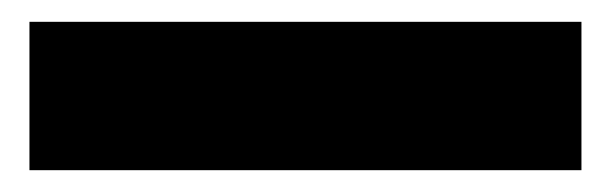

<svg xmlns="http://www.w3.org/2000/svg" viewBox="-20 23 560 176"><path d="M7 179V43H513V179Z"/></svg>

Font: FiraGO ExtraBold
Style: Regular
Weight: 800
Designer: bBox Type
Foundry: bBox Type GmbH
Version: Version 1.001;PS 001.001;hotconv 1.0.88;makeotf.lib2.5.64775